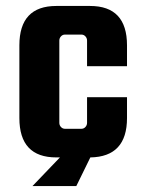

<svg xmlns="http://www.w3.org/2000/svg" viewBox="-20 -518 486 644"><path d="M89 106 181 10H169Q45 10 45 -122V-366Q45 -498 169 -498H282Q406 -498 406 -366V-296H272V-382Q272 -390 266.5 -396Q261 -402 253 -402H198Q190 -402 184.5 -396Q179 -390 179 -382V-106Q179 -98 184.5 -92Q190 -86 198 -86H253Q261 -86 266.5 -92Q272 -98 272 -106V-192H406V-122Q406 8 283 10L236 106Z"/></svg>

Font: Squada One
Style: Regular
Weight: 400
Designer: Joe Prince
Foundry: Joe Prince
Version: Version 1.001